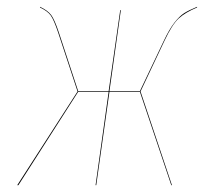

<svg xmlns="http://www.w3.org/2000/svg" viewBox="-20 -547 625 567"><path d="M562 -526.9V-524.9Q526.9 -510.3 507.6 -492.4Q488.3 -474.6 465.8 -426.8L395 -276.9L487.8 0H485.8L393.1 -275.9H303.2L264.2 0H262.2L300.8 -275.9H210.9L34.2 0H30.8L209 -276.9L151.9 -450.2Q139.2 -488.3 129.9 -501.2Q120.6 -514.2 98.1 -524.9V-526.9Q121.1 -516.1 131.1 -502.7Q141.1 -489.3 153.8 -451.2L210.9 -277.8H300.8L335 -517.1H336.9L303.2 -277.8H393.1L463.9 -426.8Q480 -460.9 495.1 -480.2Q510.3 -499.5 523.7 -508.1Q537.1 -516.6 562 -526.9Z"/></svg>

Font: Fira Sans Compressed Two
Style: Italic
Weight: 100
Width: 3
Italic angle: -8°
Designer: Carrois Corporate & Edenspiekermann AG
Foundry: Carrois Corporate GbR & Edenspiekermann AG
Version: Version 4.203;PS 004.203;hotconv 1.0.88;makeotf.lib2.5.64775